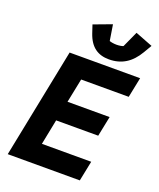

<svg xmlns="http://www.w3.org/2000/svg" viewBox="-169 -1048 949 1149"><g transform="rotate(20 305.5 -473.0)"><path d="M396 -740C476 -740 535 -777 579 -852L609 -903L498 -946L452 -845C444 -841 427 -838 409 -838C393 -838 374 -841 364 -845L348 -946L233 -903L250 -852C277 -772 327 -740 396 -740ZM481 0 507 -128H193L225 -289H493L519 -417H251L282 -570H585L611 -698H162L22 0Z"/></g></svg>

Font: LVC Sans
Style: Bold Italic
Weight: 700
Italic angle: -11.31°
Designer: Mike Abbink, Paul van der Laan, Pieter van Rosmalen
Foundry: Bold Monday
Version: Version 3.0